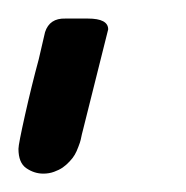

<svg xmlns="http://www.w3.org/2000/svg" viewBox="-20 37 201 208"><path d="M0 198.2Q0 193.4 7.1 161.6Q14.2 129.9 22 101.1L28.8 71.8Q33.7 56.6 50.8 57.1H75.2Q97.2 57.1 97.2 68.8L69.8 178.2Q69.8 178.2 68.8 182.1Q67.9 186 67.4 188.5Q66.9 190.9 64.9 196Q63 201.2 61 204.6Q59.1 208 55.4 211.9Q51.8 215.8 47.9 218.5Q43.9 221.2 38.6 223.1Q33.2 225.1 26.9 225.1Q17.1 225.1 8.5 219.2Q0 213.4 0 198.2Z"/></svg>

Font: CMU Concrete
Style: Italic
Weight: 500
Italic angle: -14.04°
Version: Version 0.7.0